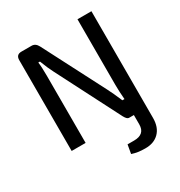

<svg xmlns="http://www.w3.org/2000/svg" viewBox="-206 -834 1120 1192"><g transform="rotate(-30 354.0 -237.5)"><path d="M624 -690V75Q624 142 587 179Q550 216 487 215Q434 215 394 201L405 138H452Q530 138 530 67V0H495Q481 0 466 -28L233 -483Q214 -519 191 -579H179Q184 -547 184 -482V0H84V-651Q84 -690 122 -690H195Q223 -690 239 -659L466 -219Q486 -181 514 -115H529Q524 -173 524 -220V-690Z"/></g></svg>

Font: Exo 2.0 Medium
Style: Regular
Weight: 500
Designer: Natanael Gama
Version: Version 1.001;PS 001.001;hotconv 1.0.70;makeotf.lib2.5.58329